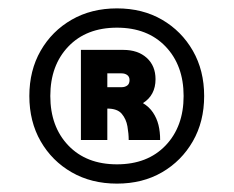

<svg xmlns="http://www.w3.org/2000/svg" viewBox="-20 -725 557 458"><path d="M259 -287Q198 -287 151 -314Q104 -341 77 -388Q50 -435 50 -496Q50 -557 77 -604Q104 -651 151 -678Q198 -705 259 -705Q320 -705 366.5 -678Q413 -651 440 -604Q467 -557 467 -496Q467 -435 440 -388Q413 -341 366.5 -314Q320 -287 259 -287ZM259 -333Q332 -333 375 -378Q418 -423 418 -496Q418 -569 375 -614Q332 -659 259 -659Q186 -659 143 -614Q100 -569 100 -496Q100 -423 143 -378Q186 -333 259 -333ZM287 -391Q287 -406 284 -423.5Q281 -441 270.5 -453.5Q260 -466 236 -466V-391H173V-606H274Q309 -606 330 -587Q351 -568 351 -536Q351 -498 321 -479Q336 -470 345 -456.5Q354 -443 358 -427Q362 -411 362 -391ZM236 -517H270Q278 -517 283.5 -521Q289 -525 289 -534Q289 -542 283.5 -546Q278 -550 270 -550H236Z"/></svg>

Font: Parkinsans Medium
Style: Regular
Weight: 500
Designer: Red Stone, Indian Type Foundry
Foundry: Indian Type Foundry
Version: Version 1.000